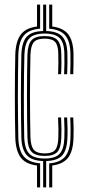

<svg xmlns="http://www.w3.org/2000/svg" viewBox="-20 -820 380 840"><path d="M168.8 0V-115.5Q118.8 -117 97.1 -141.1Q75.5 -165.2 73.5 -216Q72.5 -256.2 72 -303Q71.5 -349.8 71.5 -398.5Q71.5 -447.2 72 -494.5Q72.5 -541.8 73.5 -582.5Q75.8 -636.5 97.4 -659.8Q119 -683 168.8 -684.2V-800H182V-684.2Q231.2 -683 252.5 -660.1Q273.8 -637.2 274.8 -585.2Q275.2 -566.2 275.1 -544Q275 -521.8 273.8 -495.5H260.5Q261.8 -522 261.9 -544.1Q262 -566.2 261.5 -584.8Q260.8 -633.2 241.1 -653.2Q221.5 -673.2 175 -673.2Q128.5 -673.2 108.6 -652.6Q88.8 -632 86.8 -581.8Q85.8 -543.5 85.1 -498.2Q84.5 -453 84.4 -404.5Q84.2 -356 84.6 -308.5Q85 -261 86 -218.5Q88 -168.2 108.2 -147.4Q128.5 -126.5 175.8 -126.5Q221 -126.5 240.4 -146.6Q259.8 -166.8 261.5 -216.2Q262.2 -234 262.1 -255.2Q262 -276.5 260.5 -306H273.8Q275.2 -276.8 275.5 -255.5Q275.8 -234.2 274.8 -215.5Q272.8 -162.5 251.8 -139.6Q230.8 -116.8 182 -115.5V0ZM142 0V-95.8Q93.2 -101.8 71.4 -130.1Q49.5 -158.5 47 -214.5Q46 -255.2 45.5 -302.2Q45 -349.2 45 -398.6Q45 -448 45.5 -495.4Q46 -542.8 47 -584Q49.5 -641 71.5 -669.5Q93.5 -698 142 -704V-800H155.5V-694.5Q106.5 -690.8 84.5 -664.8Q62.5 -638.8 60.2 -583.2Q59.2 -542.2 58.8 -494.9Q58.2 -447.5 58.2 -398.4Q58.2 -349.2 58.9 -302.4Q59.5 -255.5 60.2 -215.2Q62 -161.5 84.1 -135.5Q106.2 -109.5 155.5 -105.5V0ZM175.8 -137.8Q135.2 -137.8 118.2 -155.9Q101.2 -174 100 -218.8Q99 -260.2 98.5 -306.8Q98 -353.2 98 -401.1Q98 -449 98.5 -494.9Q99 -540.8 100 -581Q101.5 -626 118.2 -644.1Q135 -662.2 175 -662.2Q214.8 -662.2 231.2 -644.8Q247.8 -627.2 248.2 -584Q248.8 -567 248.8 -545.6Q248.8 -524.2 247.2 -495.5H234.2Q235.5 -524.8 235.4 -545.8Q235.2 -566.8 235 -583.8Q234.8 -621.2 221.5 -636.1Q208.2 -651 175 -651Q141.5 -651 128.1 -635.6Q114.8 -620.2 113.2 -580.2Q112.2 -540 111.8 -493.6Q111.2 -447.2 111.2 -399.2Q111.2 -351.2 111.8 -305.1Q112.2 -259 113.2 -219Q114.8 -179.5 128.4 -164.1Q142 -148.8 175.8 -148.8Q208.2 -148.8 221.1 -163.8Q234 -178.8 235.2 -217.5Q235.8 -235 235.6 -255.6Q235.5 -276.2 234 -306H247.2Q248.8 -275.8 248.9 -254.9Q249 -234 248.2 -216.8Q246.8 -172.8 230.8 -155.2Q214.8 -137.8 175.8 -137.8ZM287.2 -495.5Q288.2 -521.2 288.4 -544Q288.5 -566.8 288.2 -585.5Q287 -639.5 265.4 -665.1Q243.8 -690.8 195.2 -694.5V-800H208.5V-704Q256.5 -698 278.4 -670Q300.2 -642 301.5 -586.2Q301.8 -567 301.6 -544Q301.5 -521 300.5 -495.5ZM195.2 0V-105.2Q243.5 -109 264.9 -134.8Q286.2 -160.5 288.2 -215.2Q288.8 -234.5 288.8 -256Q288.8 -277.5 287.2 -306H300.5Q302 -277.8 302.1 -256.1Q302.2 -234.5 301.5 -214.5Q299.5 -158.5 278 -130.2Q256.5 -102 208.5 -96V0Z"/></svg>

Font: Big Shoulders Inline Display Thin
Style: Regular
Weight: 400
Version: Version 2.002